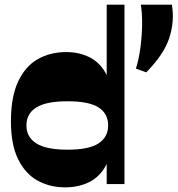

<svg xmlns="http://www.w3.org/2000/svg" viewBox="-20 -792 764 826"><path d="M260.3 14Q193.8 14 141.1 -15.4Q88.5 -44.8 57.8 -107.5Q27 -170.3 27 -269.5Q27 -375 57.9 -441Q88.8 -507 142.5 -537.5Q196.3 -568 264.5 -568Q321 -568 365.6 -545.5Q410.3 -523 436 -474.7Q461.8 -426.5 461.8 -347V-206.8Q461.8 -127.3 435.1 -79Q408.5 -30.8 363.4 -8.4Q318.3 14 260.3 14ZM270.5 -148Q362.8 -148 404 -175.2Q445.3 -202.5 445.3 -252.3Q445.3 -303 404.4 -329.6Q363.5 -356.3 270.5 -356.3Q178.2 -356.3 136 -329.6Q93.7 -303 93.7 -252.3Q93.7 -202.2 136.4 -175.1Q179 -148 270.5 -148ZM439 0V-111L445.3 -138.5V-381.7L439 -406.2V-772H515.5V0ZM609.2 -480.8 564.8 -496.8Q578 -539.8 584.4 -589.4Q590.8 -639 591.4 -686.5Q592 -734 585.8 -772H719.5Q731.5 -699 708 -628Q684.5 -557 609.2 -480.8Z"/></svg>

Font: Savate ExtraLight
Style: Regular
Weight: 200
Designer: Max Esnée
Foundry: Plomb Type
Version: Version 2.000